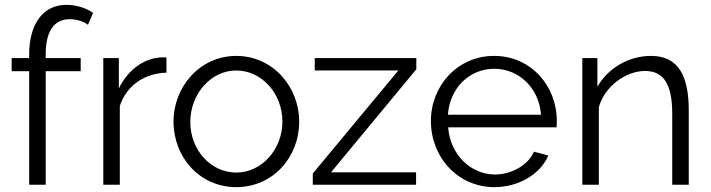

<svg xmlns="http://www.w3.org/2000/svg" viewBox="-20 -760 2924 790"><path d="M168 0V-467H312V-521H168V-537C168 -630 202 -681 266 -681C294 -681 323 -673 342 -658L363 -707C335 -727 294 -740 253 -740C158 -740 100 -663 100 -535V-521H28V-467H100V0Z M665 -523C662 -524 657 -524 652 -524C577 -524 508 -476 469 -396V-521H405V0H473V-324C501 -408 573 -458 665 -461Z M952 10C1104 10 1211 -114 1211 -259C1211 -405 1101 -530 952 -530C804 -530 694 -405 694 -259C694 -114 801 10 952 10ZM763 -258C763 -375 849 -470 952 -470C1056 -470 1142 -376 1142 -260C1142 -144 1056 -50 952 -50C848 -50 763 -142 763 -258Z M1267 0H1692V-51H1342L1693 -475V-521H1275V-470H1619L1267 -46Z M2014 10C2115 10 2204 -44 2236 -120L2177 -136C2153 -80 2084 -42 2017 -42C1917 -42 1832 -124 1824 -236H2270C2271 -240 2271 -252 2271 -263C2271 -406 2165 -530 2013 -530C1863 -530 1753 -408 1753 -262C1753 -114 1863 10 2014 10ZM1823 -288C1831 -398 1911 -477 2014 -477C2114 -477 2198 -399 2206 -288Z M2814 -305C2814 -442 2775 -530 2659 -530C2566 -530 2481 -479 2438 -403V-521H2376V0H2444V-319C2468 -405 2555 -468 2634 -468C2710 -468 2746 -415 2746 -291V0H2814Z"/></svg>

Font: Raleway Reg
Style: Regular
Weight: 400
Designer: Matt McInerney, Pablo Impallari, Rodrigo Fuenzalida
Foundry: Matt McInerney, Pablo Impallari, Rodrigo Fuenzalida
Version: Version 3.00 July 28, 2015